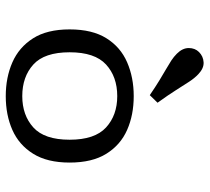

<svg xmlns="http://www.w3.org/2000/svg" viewBox="-50 -656 717 657"><g transform="rotate(90 308.5 -327.5)"><path d="M308.9 11.3Q245.2 11.3 193.5 -11.3Q141.9 -33.9 111.3 -81.9Q80.6 -129.8 80.6 -207.3Q80.6 -284.7 110.9 -333.1Q141.1 -381.5 193.1 -404Q245.2 -426.6 308.9 -426.6Q373.4 -426.6 424.6 -404Q475.8 -381.5 506 -333.1Q536.3 -284.7 536.3 -207.3Q536.3 -130.6 506 -82.3Q475.8 -33.9 424.6 -11.3Q373.4 11.3 308.9 11.3ZM308.9 -45.2Q374.2 -45.2 416.1 -83.1Q458.1 -121 458.1 -207.3Q458.1 -293.5 416.1 -331.9Q374.2 -370.2 308.9 -370.2Q242.7 -370.2 200.8 -331.9Q158.9 -293.5 158.9 -207.3Q158.9 -121 200.8 -83.1Q242.7 -45.2 308.9 -45.2ZM305.6 -481.5Q277.4 -500.8 255.6 -514.1Q233.9 -527.4 216.9 -537.1Q200 -546.8 187.1 -555.2Q174.2 -563.7 163.7 -574.2Q144.4 -593.5 144.4 -614.9Q144.4 -636.3 158.1 -650Q172.6 -664.5 193.1 -665.7Q213.7 -666.9 233.9 -647.6Q247.6 -634.7 259.7 -616.1Q271.8 -597.6 288.3 -571.4Q304.8 -545.2 331.5 -508.1Z"/></g></svg>

Font: Playfair 5pt SemiExpanded Light
Style: Regular
Weight: 300
Width: 6
Designer: Claus Eggers Sørensen
Foundry: Claus Eggers Sørensen
Version: Version 2.203